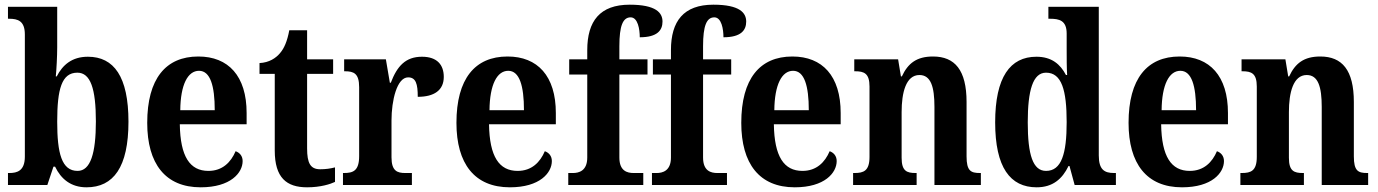

<svg xmlns="http://www.w3.org/2000/svg" viewBox="-20 -789 5878 819"><path d="M349 10C464 10 528 -76 528 -270C528 -462 466 -547 355 -547C287 -547 247 -512 222 -463H218C221 -493 224 -550 224 -587V-760H14V-709H19C56 -709 86 -700 86 -642V-121C86 -60 53 -51 20 -51H14V0H182L208 -78H215C240 -26 282 10 349 10ZM311 -60C243 -60 224 -135 224 -270C224 -409 243 -479 310 -479C366 -479 389 -411 389 -271C389 -135 366 -60 311 -60Z M836 10C964 10 1015 -52 1015 -102C1015 -124 1002 -138 985 -144C965 -97 929 -60 869 -60C790 -60 749 -121 747 -259H1032V-307C1032 -465 954 -548 826 -548C687 -548 608 -453 608 -265C608 -91 685 10 836 10ZM896 -319H749C750 -428 781 -487 829 -487C877 -487 896 -423 896 -319Z M1290 10C1348 10 1390 -4 1409 -13V-75C1390 -70 1369 -67 1346 -67C1304 -67 1290 -93 1290 -156V-474H1401V-536H1290V-660H1214C1205 -612 1192 -583 1175 -563C1157 -541 1128 -522 1087 -520V-474H1152V-147C1152 -31 1202 10 1290 10Z M1443 0H1737V-51H1709C1675 -51 1650 -59 1650 -118V-275C1650 -360 1673 -459 1721 -459C1754 -459 1762 -431 1762 -376C1832 -376 1873 -404 1873 -461C1873 -512 1845 -547 1780 -547C1710 -547 1674 -507 1647 -436H1643L1626 -536H1448V-485H1451C1489 -485 1512 -476 1512 -417V-123C1512 -60 1486 -51 1447 -51H1443Z M2155 10C2283 10 2334 -52 2334 -102C2334 -124 2321 -138 2304 -144C2284 -97 2248 -60 2188 -60C2109 -60 2068 -121 2066 -259H2351V-307C2351 -465 2273 -548 2145 -548C2006 -548 1927 -453 1927 -265C1927 -91 2004 10 2155 10ZM2215 -319H2068C2069 -428 2100 -487 2148 -487C2196 -487 2215 -423 2215 -319Z M2404 0H2724V-51H2683C2656 -51 2622 -59 2622 -117V-471H2742V-536H2622V-592C2622 -679 2637 -715 2670 -715C2701 -715 2709 -664 2709 -630C2784 -630 2806 -660 2806 -697C2806 -734 2779 -769 2666 -769C2539 -769 2485 -699 2485 -575V-536H2408V-471H2485V-117C2485 -59 2448 -51 2424 -51H2404Z M2761 0H3081V-51H3040C3013 -51 2979 -59 2979 -117V-471H3099V-536H2979V-592C2979 -679 2994 -715 3027 -715C3058 -715 3066 -664 3066 -630C3141 -630 3163 -660 3163 -697C3163 -734 3136 -769 3023 -769C2896 -769 2842 -699 2842 -575V-536H2765V-471H2842V-117C2842 -59 2805 -51 2781 -51H2761Z M3370 10C3498 10 3549 -52 3549 -102C3549 -124 3536 -138 3519 -144C3499 -97 3463 -60 3403 -60C3324 -60 3283 -121 3281 -259H3566V-307C3566 -465 3488 -548 3360 -548C3221 -548 3142 -453 3142 -265C3142 -91 3219 10 3370 10ZM3430 -319H3283C3284 -428 3315 -487 3363 -487C3411 -487 3430 -423 3430 -319Z M3619 0H3890V-51H3886C3848 -51 3826 -59 3826 -116V-311C3826 -393 3844 -469 3902 -469C3951 -469 3966 -418 3966 -333V0H4164V-51H4160C4121 -51 4103 -60 4103 -122V-354C4103 -490 4053 -548 3960 -548C3890 -548 3853 -519 3827 -463H3823L3811 -536H3624V-485H3628C3666 -485 3689 -476 3689 -420V-120C3689 -60 3664 -51 3625 -51H3619Z M4402 10C4470 10 4511 -25 4538 -81H4542L4564 0H4740V-51H4732C4691 -51 4667 -65 4667 -126V-760H4452V-709H4459C4498 -709 4530 -702 4530 -646V-580C4530 -542 4530 -500 4532 -469H4527C4503 -515 4466 -547 4401 -547C4289 -547 4225 -460 4225 -267C4225 -75 4289 10 4402 10ZM4442 -60C4386 -60 4364 -128 4364 -267C4364 -404 4386 -479 4442 -479C4509 -479 4530 -404 4530 -268C4530 -133 4508 -60 4442 -60Z M5022 10C5150 10 5201 -52 5201 -102C5201 -124 5188 -138 5171 -144C5151 -97 5115 -60 5055 -60C4976 -60 4935 -121 4933 -259H5218V-307C5218 -465 5140 -548 5012 -548C4873 -548 4794 -453 4794 -265C4794 -91 4871 10 5022 10ZM5082 -319H4935C4936 -428 4967 -487 5015 -487C5063 -487 5082 -423 5082 -319Z M5271 0H5542V-51H5538C5500 -51 5478 -59 5478 -116V-311C5478 -393 5496 -469 5554 -469C5603 -469 5618 -418 5618 -333V0H5816V-51H5812C5773 -51 5755 -60 5755 -122V-354C5755 -490 5705 -548 5612 -548C5542 -548 5505 -519 5479 -463H5475L5463 -536H5276V-485H5280C5318 -485 5341 -476 5341 -420V-120C5341 -60 5316 -51 5277 -51H5271Z"/></svg>

Font: Noto Serif Myanmar Condensed
Style: Bold
Weight: 700
Width: 3
Designer: Ben Mitchell and the Monotype Design Team
Foundry: Monotype Imaging Inc.
Version: Version 2.106